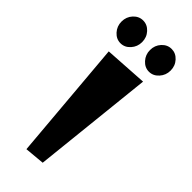

<svg xmlns="http://www.w3.org/2000/svg" viewBox="-285 -939 1001 1001"><g transform="rotate(45 215.5 -438.5)"><path d="M155 14 98 -650 336 -665 265 4ZM321 -723Q290 -723 267.5 -748Q245 -773 245 -807Q245 -842 267.5 -866.5Q290 -891 321 -891Q352 -891 374.5 -866.5Q397 -842 397 -807Q397 -773 374.5 -748Q352 -723 321 -723ZM111 -723Q80 -723 57.5 -748Q35 -773 35 -807Q35 -842 57.5 -866.5Q80 -891 111 -891Q142 -891 164.5 -866.5Q187 -842 187 -807Q187 -773 164.5 -748Q142 -723 111 -723Z"/></g></svg>

Font: Joti One
Style: Regular
Weight: 400
Designer: Eduardo Rodriguez Tunni
Foundry: Eduardo Rodriguez Tunni
Version: Version 1.002; ttfautohint (v1.8.4.7-5d5b);gftools[0.9.24]